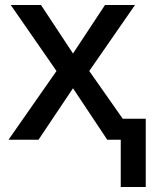

<svg xmlns="http://www.w3.org/2000/svg" viewBox="-20 -559 618 768"><path d="M463 189V0H409L272 -206L134 0H14L206 -275L23 -539H144L272 -345L400 -539H520L337 -275L471 -84H563V189Z"/></svg>

Font: Noto Sans Medium
Style: Regular
Weight: 500
Designer: Monotype Design Team
Foundry: Monotype Imaging Inc.
Version: Version 2.007